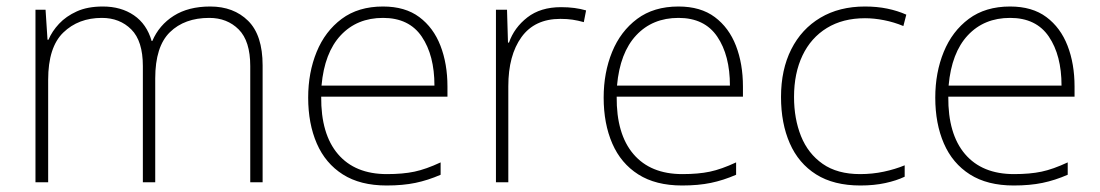

<svg xmlns="http://www.w3.org/2000/svg" viewBox="-20 -560 3381 590"><path d="M626 -540Q698 -540 742.5 -496Q787 -452 787 -359V0H749V-357Q749 -434 713.5 -469.5Q678 -505 623 -505Q547 -505 502 -461Q457 -417 457 -319V0H419V-357Q419 -434 383.5 -469.5Q348 -505 293 -505Q221 -505 174.5 -460Q128 -415 128 -315V0H89V-530H120L126 -438H129Q140 -464 161.5 -487Q183 -510 216 -525Q249 -540 296 -540Q352 -540 391.5 -513Q431 -486 446 -434H448Q469 -483 514 -511.5Q559 -540 626 -540Z M1157 -540Q1225 -540 1268.5 -507.5Q1312 -475 1333.5 -419.5Q1355 -364 1355 -294V-263H967Q966 -148 1018.5 -86.5Q1071 -25 1169 -25Q1218 -25 1253.5 -32.5Q1289 -40 1334 -61V-23Q1295 -6 1256.5 2Q1218 10 1168 10Q1087 10 1033.5 -24Q980 -58 953.5 -119Q927 -180 927 -260Q927 -337 953 -400.5Q979 -464 1030 -502Q1081 -540 1157 -540ZM1157 -505Q1077 -505 1027 -451.5Q977 -398 968 -297H1315Q1315 -390 1276 -447.5Q1237 -505 1157 -505Z M1704 -538Q1726 -538 1745 -535.5Q1764 -533 1781 -528L1774 -492Q1756 -497 1739.5 -499.5Q1723 -502 1702 -502Q1623 -502 1582.5 -446Q1542 -390 1542 -295V0H1504V-530H1538L1541 -429H1544Q1560 -475 1600.5 -506.5Q1641 -538 1704 -538Z M2065 -540Q2133 -540 2176.5 -507.5Q2220 -475 2241.5 -419.5Q2263 -364 2263 -294V-263H1875Q1874 -148 1926.5 -86.5Q1979 -25 2077 -25Q2126 -25 2161.5 -32.5Q2197 -40 2242 -61V-23Q2203 -6 2164.5 2Q2126 10 2076 10Q1995 10 1941.5 -24Q1888 -58 1861.5 -119Q1835 -180 1835 -260Q1835 -337 1861 -400.5Q1887 -464 1938 -502Q1989 -540 2065 -540ZM2065 -505Q1985 -505 1935 -451.5Q1885 -398 1876 -297H2223Q2223 -390 2184 -447.5Q2145 -505 2065 -505Z M2624 10Q2542 10 2488 -24Q2434 -58 2407 -119.5Q2380 -181 2380 -262Q2380 -346 2411.5 -408.5Q2443 -471 2501 -505.5Q2559 -540 2638 -540Q2675 -540 2706.5 -533.5Q2738 -527 2765 -515L2756 -480Q2727 -492 2696.5 -498Q2666 -504 2638 -504Q2570 -504 2521 -474Q2472 -444 2446 -389.5Q2420 -335 2420 -262Q2420 -195 2441.5 -141.5Q2463 -88 2508 -56.5Q2553 -25 2623 -25Q2661 -25 2696 -32.5Q2731 -40 2760 -52V-17Q2735 -5 2700.5 2.5Q2666 10 2624 10Z M3084 -540Q3152 -540 3195.5 -507.5Q3239 -475 3260.5 -419.5Q3282 -364 3282 -294V-263H2894Q2893 -148 2945.5 -86.5Q2998 -25 3096 -25Q3145 -25 3180.5 -32.5Q3216 -40 3261 -61V-23Q3222 -6 3183.5 2Q3145 10 3095 10Q3014 10 2960.5 -24Q2907 -58 2880.5 -119Q2854 -180 2854 -260Q2854 -337 2880 -400.5Q2906 -464 2957 -502Q3008 -540 3084 -540ZM3084 -505Q3004 -505 2954 -451.5Q2904 -398 2895 -297H3242Q3242 -390 3203 -447.5Q3164 -505 3084 -505Z"/></svg>

Font: Noto Sans Gujarati ExtraLight
Style: Regular
Weight: 200
Designer: Jelle Bosma - Monotype Design Team, Universal Thirst
Foundry: Monotype Imaging Inc.
Version: Version 2.106; ttfautohint (v1.8.4.7-5d5b)